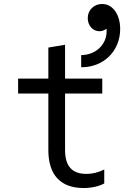

<svg xmlns="http://www.w3.org/2000/svg" viewBox="-20 -935 640 965"><path d="M307 -181V-465H494V-540H307V-710L223 -696V-540H71V-465H223V-181C223 -56 284 10 400 10C440 10 476 2 504 -13V-83C474 -68 444 -61 414 -61C342 -61 307 -100 307 -181ZM388 -658V-597C500 -596 584 -678 584 -789C584 -862 547 -915 493 -915C453 -915 421 -885 421 -844C421 -807 446 -778 480 -778C493 -778 506 -783 515 -791C515 -787 516 -783 516 -779C516 -711 462 -659 388 -658Z"/></svg>

Font: CommitMono
Style: 400Regular
Weight: 400
Monospace: yes
Designer: Eigil Nikolajsen
Foundry: Eigil Nikolajsen
Version: Version 1.143